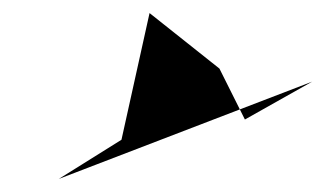

<svg xmlns="http://www.w3.org/2000/svg" viewBox="-20 -274 498 294"><path d="M70 0 166 -60 209 -254 316 -169 355 -91 458 -149Z"/></svg>

Font: CiSf OpenHand
Style: OpObl
Weight: 400
Foundry: Cannot Into Space Fonts
Version: Version 0.7892